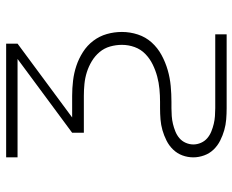

<svg xmlns="http://www.w3.org/2000/svg" viewBox="-88 -472 775 640"><g transform="rotate(-90 300.0 -152.5)"><path d="M259 215Q240 215 221.5 213.5Q203 212 185.5 207Q168 202 151 193.5Q134 185 121 171.5Q108 158 101.5 140Q95 122 95 104Q95 85 101.5 67.5Q108 50 121 36.5Q134 23 151 14.5Q168 6 185.5 1Q203 -4 221.5 -5.5Q240 -7 259 -7H280Q301 -7 322.5 -9Q344 -11 364.5 -16.5Q385 -22 404.5 -31.5Q424 -41 439.5 -56Q455 -71 462.5 -91.5Q470 -112 470 -134Q470 -134 470 -134Q470 -134 470 -134Q470 -154 464.5 -173.5Q459 -193 446 -208.5Q433 -224 415.5 -234.5Q398 -245 379 -251Q360 -257 340 -259Q320 -261 300 -261H177V-300L423 -482H95V-520H474V-482L228 -300H300Q325 -300 350.5 -297Q376 -294 400 -286Q424 -278 446 -264Q468 -250 483.5 -229.5Q499 -209 506 -184.5Q513 -160 513 -134H492H513Q513 -134 513 -134Q513 -134 513 -134Q513 -107 504.5 -81Q496 -55 478 -35Q460 -15 436 -2Q412 11 386 18.5Q360 26 333 28.5Q306 31 280 31H259Q246 31 232.5 32Q219 33 206.5 36Q194 39 181.5 44Q169 49 159 57.5Q149 66 143.5 78.5Q138 91 138 104Q138 117 143.5 129.5Q149 142 159 150.5Q169 159 181.5 164Q194 169 206.5 172Q219 175 232.5 176Q246 177 259 177H505V215Z"/></g></svg>

Font: Iosevka SS04 XLt Ex
Style: Regular
Weight: 200
Width: 7
Monospace: yes
Designer: Belleve Invis
Foundry: Belleve Invis
Version: Version 19.0.0; ttfautohint (v1.8.4)